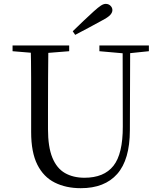

<svg xmlns="http://www.w3.org/2000/svg" viewBox="-20 -965 837 1001"><path d="M359.2 -802Q387 -829.3 415.1 -855.9Q443.1 -882.5 468.7 -905.7Q492.4 -927 506.1 -935.9Q519.9 -944.8 531.3 -944.8Q546.1 -944.8 556 -935Q566 -925.2 566 -912.4Q566 -899.7 554.6 -887Q543.2 -874.4 511.9 -858.2Q477.6 -839.2 442.5 -820.5Q407.4 -801.8 372 -783.2ZM401.2 16.1Q323.9 16.1 265.4 -13.2Q206.9 -42.4 174.6 -106.7Q142.4 -171.1 142.4 -276.5V-391Q142.4 -475.8 142.3 -560.2Q142.2 -644.6 140 -728H232.2Q231.2 -645.4 230.7 -561.2Q230.2 -477 230.2 -391V-291.5Q230.2 -198.9 253 -143.1Q275.8 -87.3 318.7 -62.8Q361.7 -38.3 420.2 -38.3Q522.2 -38.3 571.4 -100.5Q620.6 -162.6 620.2 -305.7L619.4 -728H658.7L657.1 -285.6Q656.7 -132.5 591.2 -58.2Q525.7 16.1 401.2 16.1ZM45.5 -698V-728H340.7V-698L201.1 -686.9H179.8ZM498.2 -698V-728H756.2V-698L647.1 -686.7H626.2Z"/></svg>

Font: Noto Serif HK
Style: Regular
Weight: 200
Designer: Ryoko NISHIZUKA 西塚涼子 (kana & ideographs); Frank Grießhammer (Latin, Greek & Cyrillic); Wenlong ZHANG 张文龙 (bopomofo); San
Foundry: Adobe
Version: Version 2.001;hotconv 1.1.0;makeotfexe 2.6.0